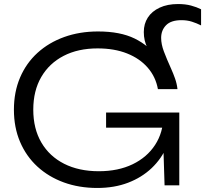

<svg xmlns="http://www.w3.org/2000/svg" viewBox="-20 -919 1017 952"><path d="M462 13Q372 13 296.5 -14.5Q221 -42 165.5 -93Q110 -144 79.5 -215.5Q49 -287 49 -375Q49 -463 79.5 -534.5Q110 -606 166 -657Q222 -708 298.5 -735.5Q375 -763 466 -763Q576 -763 647.5 -728Q719 -693 768 -627L753 -612Q729 -646 711 -681.5Q693 -717 693 -760Q693 -801 713 -832Q733 -863 771.5 -881Q810 -899 863 -899Q899 -899 927 -891.5Q955 -884 977 -873V-793Q955 -804 931.5 -811.5Q908 -819 880 -819Q828 -819 803.5 -794Q779 -769 779 -731Q779 -700 792.5 -664Q806 -628 829 -577Q839 -555 848 -529.5Q857 -504 860 -477H763Q752 -538 712.5 -583.5Q673 -629 610 -654Q547 -679 464 -679Q367 -679 295.5 -642Q224 -605 184.5 -537Q145 -469 145 -375Q145 -281 185 -212.5Q225 -144 298 -107Q371 -70 470 -70Q566 -70 637.5 -104.5Q709 -139 749 -200.5Q789 -262 790 -341L834 -327Q834 -256 807.5 -194Q781 -132 732 -85.5Q683 -39 615 -13Q547 13 462 13ZM506 -286V-361H869V0H796L786 -318L813 -286Z"/></svg>

Font: Unbounded Light
Style: Regular
Weight: 300
Designer: Luke Prowse, Jean-Baptiste Morizot, Fátima Lázaro, Florian Runge
Foundry: NaN
Version: Version 1.700